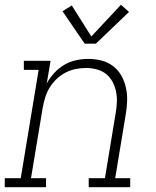

<svg xmlns="http://www.w3.org/2000/svg" viewBox="-35 -785 655 805"><path d="M-15 0V-38H52L127 -492H65V-530H177L161 -435Q174 -459 193 -479.5Q212 -500 235 -513.5Q258 -527 284 -532.5Q310 -538 335 -538Q364 -538 391 -531Q418 -524 439.5 -507.5Q461 -491 474 -467.5Q487 -444 493 -417Q499 -390 498 -361.5Q497 -333 492 -304L448 -38H511V0H337V-38H405L450 -311Q454 -334 455 -357Q456 -380 451.5 -401.5Q447 -423 436.5 -442.5Q426 -462 409.5 -475Q393 -488 371 -494Q349 -500 326 -500Q304 -500 282 -495.5Q260 -491 239.5 -480.5Q219 -470 202 -453.5Q185 -437 173 -417.5Q161 -398 154.5 -376.5Q148 -355 144 -333L95 -38H158V0ZM320 -602 227 -738 266 -762 348 -632 472 -765 506 -735 367 -602Z"/></svg>

Font: Iosevka Slab XLtExObl
Style: Regular
Weight: 200
Width: 7
Italic angle: -9°
Monospace: yes
Designer: Belleve Invis
Foundry: Belleve Invis
Version: Version 11.1.1; ttfautohint (v1.8.3)